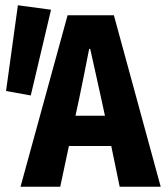

<svg xmlns="http://www.w3.org/2000/svg" viewBox="-20 -710 640 730"><path d="M280 -330 267 -270H379L366 -330Q355 -379 345.5 -423Q336 -467 323 -524H319Q308 -467 299 -423Q290 -379 280 -330ZM58 0 237 -652H413L591 0H435L403 -155H242L209 0ZM97 -347 3 -364 48 -690 174 -673Z"/></svg>

Font: Source Code Pro
Style: Bold
Weight: 700
Monospace: yes
Designer: Paul D. Hunt, Teo Tuominen
Foundry: Adobe Systems Incorporated
Version: Version 2.030;PS 1.000;hotconv 16.6.51;makeotf.lib2.5.65220